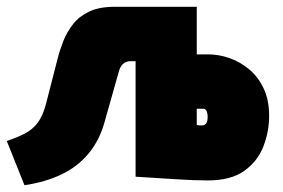

<svg xmlns="http://www.w3.org/2000/svg" viewBox="-21 -520 834 565"><path d="M592 -360H558V-500H316Q271 -500 241.5 -486Q212 -472 194 -449Q176 -426 165.5 -399.5Q155 -373 149 -349L114 -213Q105 -179 90 -159Q75 -139 53 -127.5Q31 -116 -1 -105L51 25Q112 16 159.5 -6.5Q207 -29 239.5 -68Q272 -107 287 -162L328 -307Q330 -315 333 -321Q336 -327 340 -331Q344 -335 350 -337.5Q356 -340 363 -340H378V0Q378 0 393.5 1Q409 2 434.5 3.5Q460 5 489 7Q518 9 544.5 10Q571 11 590 11Q658 11 697.5 -17Q737 -45 754 -89Q771 -133 771 -179Q771 -226 754.5 -260.5Q738 -295 711 -317Q684 -339 653 -349.5Q622 -360 592 -360ZM574 -151Q573 -151 571 -151Q569 -151 567 -151Q565 -151 562.5 -151.5Q560 -152 558 -152V-200H577Q580 -200 582.5 -198.5Q585 -197 586.5 -194Q588 -191 589 -186.5Q590 -182 590 -176Q590 -162 585.5 -156.5Q581 -151 574 -151Z"/></svg>

Font: Advent Pro Black
Style: Regular
Weight: 900
Version: Version 3.000